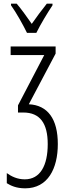

<svg xmlns="http://www.w3.org/2000/svg" viewBox="-20 -785 368 1046"><path d="M266 -765H235C203 -724 182 -697 153 -655C126 -694 95 -737 71 -765H40V-756C68 -717 104 -653 127 -606H178C201 -653 238 -714 266 -756ZM283 -532H38V-485H221L78 -211V-172H107C198 -172 240 -113 240 0C240 117 199 192 115 192C74 192 42 176 17 158V213C38 226 68 241 117 241C241 241 295 133 295 0C295 -137 240 -212 137 -217L283 -493Z"/></svg>

Font: Noto Sans Display Condensed Light
Style: Regular
Weight: 300
Width: 3
Designer: Monotype Design Team
Foundry: Monotype Imaging Inc.
Version: Version 1.900